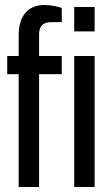

<svg xmlns="http://www.w3.org/2000/svg" viewBox="-20 -751 450 771"><path d="M159 -731C79 -731 55 -670 55 -610V-526H9V-453H55V0H137V-453H228V-526H137V-614C137 -645 153 -662 184 -662H228V-719C211 -725 183 -731 159 -731ZM360 -625V-723H278V-625ZM360 0V-526H278V0Z"/></svg>

Font: Archivo Narrow
Style: Regular
Weight: 400
Designer: Hector Gatti
Foundry: Omnibus-Type
Version: Version 1.003;PS 001.003;hotconv 1.0.70;makeotf.lib2.5.58329